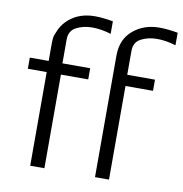

<svg xmlns="http://www.w3.org/2000/svg" viewBox="-79 -778 813 852"><g transform="rotate(10 327.5 -351.5)"><path d="M27.8 -421.9V-472.2H112.8V-536.1Q112.8 -562 114 -575Q115.2 -587.9 128.2 -615.5Q141.1 -643.1 167 -665Q212.9 -703.1 280.8 -703.1Q315.9 -703.1 362.8 -694.8V-638.2Q316.9 -652.3 277.8 -651.9Q237.8 -651.9 206.3 -635.5Q174.8 -619.1 174.8 -580.1V-472.2H299.8V-421.9H176.8V0H112.8V-421.9ZM404.8 0V-547.9Q404.8 -621.1 453.4 -662.1Q502 -703.1 571.8 -703.1Q607.9 -703.1 654.8 -694.8V-638.2Q608.9 -652.3 569.8 -651.9Q529.8 -651.9 498.3 -635.5Q466.8 -619.1 466.8 -580.1V-472.2H591.8V-421.9H467.8V0Z"/></g></svg>

Font: CMU Bright
Style: Roman
Weight: 500
Version: Version 0.7.0